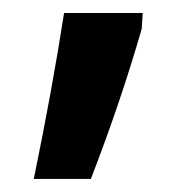

<svg xmlns="http://www.w3.org/2000/svg" viewBox="-20 -133 288 291"><path d="M31.2 138.2Q59.1 2.9 77.1 -113.3H196.3L194.8 -89.4Q163.1 21 117.7 138.2Z"/></svg>

Font: Oxygen
Style: Bold
Weight: 700
Designer: vernon adams
Foundry: Vernon Adams
Version: Version 0.2.3 webfont; ttfautohint (v0.93.3-1d66) -l 8 -r 50